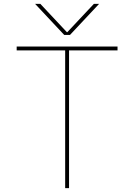

<svg xmlns="http://www.w3.org/2000/svg" viewBox="-20 -970 692 990"><path d="M161 -950H188L325 -804H327L464 -950H491L341 -790H311ZM586 -730V-710H336V0H316V-710H66V-730Z"/></svg>

Font: Mplus 1p Thin
Style: Regular
Weight: 250
Version: Version 1.061